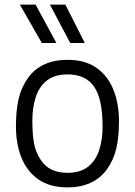

<svg xmlns="http://www.w3.org/2000/svg" viewBox="-20 -800 584 831"><path d="M49 0ZM272 11Q195 11 145.5 -24Q96 -59 72.5 -118.5Q49 -178 49 -253Q49 -322 60.5 -372Q72 -422 102 -464Q159 -541 272 -541Q350 -541 399 -505.5Q448 -470 471.5 -410Q495 -350 495 -277Q495 -208 483.5 -158Q472 -108 442 -66Q385 11 272 11ZM272 -52Q327 -52 360.5 -78Q394 -104 409 -149.5Q424 -195 424 -253Q424 -371 387.5 -424.5Q351 -478 272 -478Q217 -478 183.5 -452Q150 -426 135 -380.5Q120 -335 120 -277Q120 -218 127.5 -178.5Q135 -139 157 -107Q193 -52 272 -52ZM66 -614ZM161 -614 66 -780H134L224 -614ZM284 -614 196 -780H263L347 -614Z"/></svg>

Font: Tanohe Sans
Style: Regular
Weight: 400
Designer: Village Type and Design LLC & Cristiano Sobral
Foundry: Cooper Hewitt Smithsonian Design Museum
Version: Version 1.00;September 29, 2021;FontCreator 13.0.0.2655 64-b